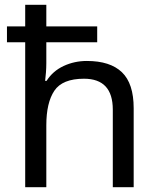

<svg xmlns="http://www.w3.org/2000/svg" viewBox="-20 -780 658 800"><path d="M173 -760V-670H385V-604H173V-517Q173 -498 171.5 -478.5Q170 -459 168 -443H174Q200 -484 245 -505Q290 -526 342 -526Q439 -526 488 -479Q537 -432 537 -329V0H450V-323Q450 -452 330 -452Q240 -452 206.5 -402Q173 -352 173 -258V0H85V-604H9V-670H85V-760Z"/></svg>

Font: Noto Sans Old Permic
Style: Regular
Weight: 400
Designer: Monotype Design Team
Foundry: Monotype Imaging Inc.
Version: Version 2.001; ttfautohint (v1.8.4.7-5d5b)